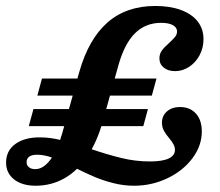

<svg xmlns="http://www.w3.org/2000/svg" viewBox="-37 -602 727 634"><path d="M-16.9 -64.9Q-16.9 -104.1 13.2 -126.2Q43.4 -148.4 93.6 -148.4Q129.1 -148.4 164.5 -139.3Q199.9 -130.2 258.7 -111.5Q319.7 -90.8 365.2 -79.9Q410.7 -68.9 458.6 -68.9Q499.5 -68.9 520.1 -78.7Q540.7 -88.4 540.7 -107.2Q540.7 -116.2 535.9 -125.2Q531.1 -134.3 522.2 -145Q510.8 -158.2 504.3 -170.2Q497.8 -182.3 497.8 -196.7Q497.8 -219.8 514.3 -234.2Q530.9 -248.6 557.3 -248.6Q590.5 -248.6 610 -226.9Q629.4 -205.2 629.4 -168Q629.4 -120.9 598.5 -79.5Q567.5 -38.1 515.9 -13.4Q464.3 11.3 405.6 11.3Q371.2 11.3 337.8 2.8Q304.3 -5.6 276 -17.5Q247.7 -29.4 209 -48.8Q165.7 -70.2 137.8 -80.6Q109.9 -91.1 85.6 -91.1Q68.6 -91.1 59.7 -84.9Q50.8 -78.6 50.8 -66.9Q50.8 -56 58.5 -49.8Q66.1 -43.5 79.4 -43.5Q106 -43.5 129.4 -74.6Q152.9 -105.6 168.5 -162.1L224.4 -363.2Q255.4 -472.9 317.8 -527.6Q380.2 -582.3 475.7 -582.3Q524.2 -582.3 560.3 -569.1Q596.3 -555.9 615.7 -531.2Q635 -506.4 635 -472.7Q635 -444.4 622.3 -420.1Q609.5 -395.8 587.8 -381.5Q566.1 -367.1 541.4 -367.1Q518.1 -367.1 503.7 -378.8Q489.4 -390.4 489.4 -409.2Q489.4 -424.1 497.6 -435.3Q505.9 -446.5 521.6 -460.3Q535.5 -473.1 541.5 -480.8Q547.6 -488.5 547.6 -498.3Q547.6 -511.5 533.6 -519.1Q519.5 -526.6 495.2 -526.6Q443.2 -526.6 408.3 -491.7Q373.4 -456.8 353.3 -383.9L303.3 -204Q284.2 -134.6 251.9 -86.5Q219.6 -38.3 176.2 -13.5Q132.8 11.3 80.7 11.3Q36.2 11.3 9.6 -9.5Q-16.9 -30.3 -16.9 -64.9ZM73.4 -241.9H451.5L436.2 -185.5H58.1ZM101.6 -342.7H479.7L464.4 -286.3H86.3Z"/></svg>

Font: Playfair Micro SmCond SmLight
Style: Italic
Weight: 360
Width: 4
Italic angle: -15.6°
Designer: Claus Eggers Sørensen
Foundry: Claus Eggers Sørensen
Version: Version 2.203;Glyphs 3.3 (3326)